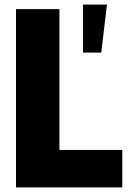

<svg xmlns="http://www.w3.org/2000/svg" viewBox="-20 -820 570 840"><path d="M515 0H50V-780H240V-164H515ZM423 -590H343V-800H448Z"/></svg>

Font: Tanohe Sans Black
Style: Regular
Weight: 900
Designer: Village Type and Design LLC & Cristiano Sobral
Foundry: Cooper Hewitt Smithsonian Design Museum
Version: Version 1.00;March 11, 2020;FontCreator 12.0.0.2522 64-bit; 